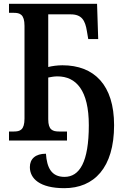

<svg xmlns="http://www.w3.org/2000/svg" viewBox="-20 -734 644 1003"><path d="M316 249C471 249 576 143 576 -80C576 -289 473 -393 306 -393C280 -393 251 -389 232 -384V-659H349C407 -659 425 -628 434 -571L441 -530H493L487 -714H27V-667H52C84 -667 108 -659 108 -599V-115C108 -55 85 -47 52 -47H27V0H330V-47H290C255 -47 232 -55 232 -111V-329C247 -332 263 -335 280 -335C378 -335 444 -262 444 -80C444 114 395 190 317 190C248 190 225 141 220 69C165 69 136 96 136 139C136 199 188 249 316 249Z"/></svg>

Font: Noto Serif Condensed Semi
Style: Regular
Weight: 600
Width: 3
Designer: Monotype Design Team
Foundry: Monotype Imaging Inc.
Version: Version 1.002